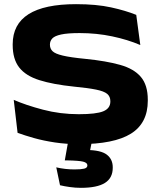

<svg xmlns="http://www.w3.org/2000/svg" viewBox="-20 -676 772 923"><path d="M360 17Q298.5 17 243.8 8.8Q189 0.5 143.8 -12.2Q98.5 -25 64.5 -37.5L46 -196Q104 -170.5 186.5 -148.8Q269 -127 359 -127Q442.5 -127 476.5 -141Q510.5 -155 510.5 -188V-189.5Q510.5 -212 495.2 -224.8Q480 -237.5 442 -245.2Q404 -253 336.5 -259.5Q234.5 -270 169 -290.8Q103.5 -311.5 72.2 -351.8Q41 -392 41 -460V-463Q41 -559.5 117.2 -607.8Q193.5 -656 345.5 -656Q443.5 -656 514 -640.5Q584.5 -625 635 -604.5L654.5 -459.5Q594 -485.5 519.2 -501.2Q444.5 -517 362.5 -517Q305 -517 274 -510.2Q243 -503.5 231.5 -491.2Q220 -479 220 -461.5V-461Q220 -442.5 232.5 -430Q245 -417.5 281.8 -408.8Q318.5 -400 390.5 -393Q490.5 -383 557.2 -364.2Q624 -345.5 657.2 -306.2Q690.5 -267 690.5 -196.5V-192Q690.5 -84 609.5 -33.5Q528.5 17 360 17ZM425 -12 406 81 343.5 45Q356 45 369 45Q382 45 395 45Q465 45.5 493.5 67.5Q522 89.5 522 128V130.5Q522 180 484.2 203.5Q446.5 227 369 227Q342.5 227 315.8 223.2Q289 219.5 268.5 214.5L250.5 128.5Q271.5 133.5 294 136Q316.5 138.5 338 138.5Q369 138.5 384.5 134.8Q400 131 400 119.5V118.5Q400 106.5 380 101.2Q360 96 300 95Q296.5 95 294.8 95Q293 95 291.5 95L310.5 -12Z"/></svg>

Font: Anek Latin Expanded
Style: Bold
Weight: 700
Width: 7
Designer: Yesha Goshar
Foundry: Ek Type
Version: Version 1.003